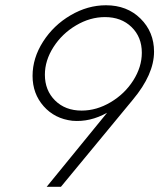

<svg xmlns="http://www.w3.org/2000/svg" viewBox="-20 -717 613 737"><path d="M386.7 -696.8Q467.8 -696.8 519.5 -645.5Q571.3 -594.2 571.3 -518.6Q571.3 -431.6 489.7 -334L213.9 0H159.2L391.1 -284.2Q325.2 -247.6 257.8 -253.4Q189.9 -261.2 147.5 -309.3Q105 -357.4 105 -425.8Q105 -494.1 145.3 -557.1Q185.5 -620.1 251 -658.4Q316.4 -696.8 386.7 -696.8ZM382.8 -651.4Q325.7 -651.4 272 -619.6Q218.3 -587.9 185.3 -536.4Q152.3 -484.9 152.3 -430.2Q152.3 -370.1 191.4 -331.3Q230.5 -292.5 293.5 -292.5Q350.6 -292.5 404.5 -324.5Q458.5 -356.4 491.5 -408.2Q524.4 -460 524.4 -514.6Q524.4 -574.7 485.1 -613Q445.8 -651.4 382.8 -651.4Z"/></svg>

Font: HK Grotesk Light Legacy Italic
Style: Regular
Weight: 300
Italic angle: -13°
Designer: Alfredo Marco Pradil
Foundry: Hanken Design Co.
Version: Version 2.022;PS 002.022;hotconv 1.0.88;makeotf.lib2.5.64775